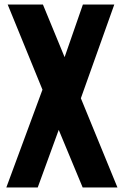

<svg xmlns="http://www.w3.org/2000/svg" viewBox="-20 -830 548 850"><path d="M8 0 168 -433 14 -810H170L266 -577L347 -810H486L338 -395L500 0H346L240 -255L147 0Z"/></svg>

Font: Oswald SemiBold
Style: Regular
Weight: 600
Designer: Vernon Adams
Foundry: Vernon Adams
Version: Version 4.103;gftools[0.9.33.dev8+g029e19f]